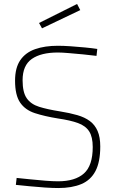

<svg xmlns="http://www.w3.org/2000/svg" viewBox="-20 -942 580 969"><path d="M274 7Q247 7 208 4.5Q169 2 129.5 -2Q90 -6 60 -9L64 -44Q94 -41 132.5 -37Q171 -33 209 -30Q247 -27 273 -27Q359 -27 403.5 -66.5Q448 -106 448 -200Q448 -251 430 -279Q412 -307 373.5 -321Q335 -335 273 -344Q205 -355 156 -371Q107 -387 81.5 -424.5Q56 -462 56 -535Q56 -600 82.5 -638.5Q109 -677 157.5 -694Q206 -711 272 -711Q300 -711 336.5 -708.5Q373 -706 409 -702.5Q445 -699 471 -695L467 -660Q438 -664 400 -667.5Q362 -671 327.5 -674Q293 -677 272 -677Q187 -677 140.5 -644.5Q94 -612 94 -537Q94 -476 115 -446Q136 -416 177.5 -403Q219 -390 282 -380Q332 -372 370 -361Q408 -350 433.5 -331Q459 -312 472.5 -281Q486 -250 486 -203Q486 -125 462 -79Q438 -33 390.5 -13Q343 7 274 7ZM192 -799 177 -826 369 -922 385 -891Z"/></svg>

Font: TitilliumWeb ExtraLight
Style: Regular
Weight: 400
Designer: Mohamed Gaber, Accademia di Belle Arti di Urbino and others
Foundry: Kief Type Foundry, Accademia di Belle Arti di Urbino and others
Version: Version 3.000; ttfautohint (v1.8.2)